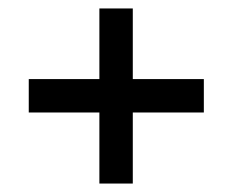

<svg xmlns="http://www.w3.org/2000/svg" viewBox="-20 -528 550 454"><path d="M215 -94V-262H48V-341H215V-508H294V-341H462V-262H294V-94Z"/></svg>

Font: Manuale
Style: Regular
Weight: 400
Designer: Eduardo Tunni / Pablo Cosgaya
Foundry: Eduardo Tunni / Pablo Cosgaya
Version: Version 1.002